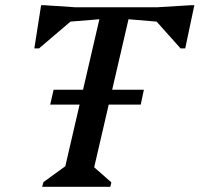

<svg xmlns="http://www.w3.org/2000/svg" viewBox="-20 -718 767 738"><path d="M142 0 147 -18 231 -79 362 -644 251 -635 130 -532H112L138 -698H150L270 -690H583L714 -698H727L692 -532H674L582 -635L474 -644L342 -75L408 -17L404 0ZM173 -316 186 -373H533L521 -316Z"/></svg>

Font: Platypi
Style: Italic
Weight: 400
Italic angle: -13°
Designer: David Sargent
Foundry: Bolt Cutter Type
Version: Version 1.200; ttfautohint (v1.8.4.7-5d5b)